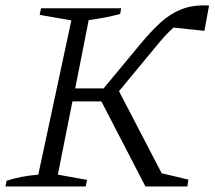

<svg xmlns="http://www.w3.org/2000/svg" viewBox="-27 -677 780 697"><path d="M-7 0 -3 -21Q50 -38 112 -43L232 -603L117 -623L122 -647H413L409 -626Q382 -619 353.5 -613.5Q325 -608 295 -604L246 -356H349L485 -520Q521 -563 555 -594.5Q589 -626 631 -643Q673 -660 732 -657L715 -565L603 -577Q586 -562 568 -542Q550 -522 529 -496L405 -346L560 -48L657 -25L653 0H501L341 -309H236L183 -43L289 -24L284 0Z"/></svg>

Font: Piazzolla SC Light
Style: Italic
Weight: 300
Italic angle: -11.3°
Designer: Juan Pablo del Peral
Foundry: Huerta Tipografica
Version: Version 1.330